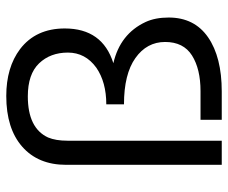

<svg xmlns="http://www.w3.org/2000/svg" viewBox="-76 -634 710 597"><g transform="rotate(-90 278.5 -335.0)"><path d="M489 -488Q489 -371 381 -337Q472 -316 509 -237Q523 -207 523 -165Q523 -85 461.5 -42.5Q400 0 293 0H205V-66H294Q363 -66 405 -92.5Q447 -119 447 -176Q447 -233 397 -268.5Q347 -304 253 -304V-359Q322 -359 367 -390Q414 -424 414 -478.5Q414 -533 380.5 -568Q347 -603 278 -603Q179 -603 150 -540Q140 -516 140 -480V0H65V-484Q65 -571 121.5 -620.5Q178 -670 279 -670Q368 -670 425 -627Q489 -578 489 -488Z"/></g></svg>

Font: Questrial
Style: Regular
Weight: 400
Designer: Joe Prince
Foundry: Joe Prince
Version: Version 1.002